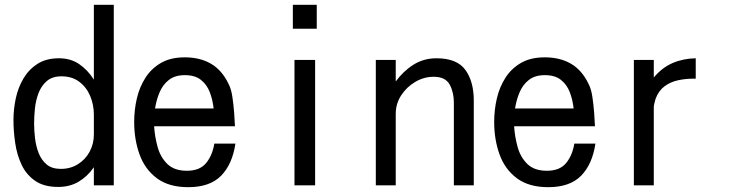

<svg xmlns="http://www.w3.org/2000/svg" viewBox="-20 -776 3040 800"><path d="M222.7 2.9Q163.1 2.9 126.5 -22.5Q89.8 -47.9 70.3 -88.9Q50.8 -129.9 43.5 -179.2Q36.1 -228.5 36.1 -276.4Q36.1 -321.3 45.9 -366.7Q55.7 -412.1 78.1 -449.7Q100.6 -487.3 136.7 -510.3Q172.9 -533.2 225.6 -533.2Q274.4 -533.2 310.1 -508.8Q345.7 -484.4 371.1 -444.3V-755.9H454.1V-3.9H371.1V-79.1Q343.8 -40 307.1 -18.6Q270.5 2.9 222.7 2.9ZM233.4 -72.3Q273.4 -72.3 304.7 -91.8Q335.9 -111.3 353.5 -144Q371.1 -176.8 371.1 -215.8V-298.8Q371.1 -338.9 356 -375.5Q340.8 -412.1 310.5 -435.1Q280.3 -458 236.3 -458Q198.2 -458 175.3 -438.5Q152.3 -418.9 140.6 -388.2Q128.9 -357.4 125.5 -323.7Q122.1 -290 122.1 -260.7Q122.1 -232.4 126 -199.7Q129.9 -167 141.1 -138.2Q152.3 -109.4 174.3 -90.8Q196.3 -72.3 233.4 -72.3Z M764.6 3.9Q683.6 3.9 633.8 -33.2Q584 -70.3 561.5 -132.3Q539.1 -194.3 539.1 -267.6Q539.1 -318.4 550.3 -366.2Q561.5 -414.1 586.4 -452.6Q611.3 -491.2 651.4 -514.2Q691.4 -537.1 750 -537.1Q813.5 -537.1 859.4 -510.3Q905.3 -483.4 932.6 -425.8Q943.4 -405.3 948.2 -372.6Q953.1 -339.8 955.6 -306.6Q958 -273.4 959 -250H622.1Q625 -206.1 636.7 -163.6Q648.4 -121.1 677.2 -92.8Q706.1 -64.5 758.8 -64.5Q812.5 -64.5 838.9 -96.7Q865.2 -128.9 873 -177.7H960.9Q948.2 -91.8 901.4 -43.9Q854.5 3.9 764.6 3.9ZM626 -324.2H870.1Q866.2 -360.4 854 -392.1Q841.8 -423.8 816.9 -443.4Q792 -462.9 750 -462.9Q709 -462.9 683.6 -442.9Q658.2 -422.9 645 -391.6Q631.8 -360.4 626 -324.2Z M1200.2 -656.2V-755.9H1299.8V-656.2ZM1207 -3.9V-526.4H1293V-3.9Z M1545.9 -3.9V-526.4H1628.9V-436.5Q1660.2 -479.5 1702.6 -506.3Q1745.1 -533.2 1798.8 -533.2Q1883.8 -533.2 1918.9 -484.9Q1954.1 -436.5 1954.1 -357.4V-3.9H1871.1V-348.6Q1871.1 -391.6 1853.5 -423.8Q1835.9 -456.1 1787.1 -456.1Q1746.1 -456.1 1710 -434.6Q1673.8 -413.1 1651.4 -378.4Q1628.9 -343.8 1628.9 -301.8V-3.9Z M2264.6 3.9Q2183.6 3.9 2133.8 -33.2Q2084 -70.3 2061.5 -132.3Q2039.1 -194.3 2039.1 -267.6Q2039.1 -318.4 2050.3 -366.2Q2061.5 -414.1 2086.4 -452.6Q2111.3 -491.2 2151.4 -514.2Q2191.4 -537.1 2250 -537.1Q2313.5 -537.1 2359.4 -510.3Q2405.3 -483.4 2432.6 -425.8Q2443.4 -405.3 2448.2 -372.6Q2453.1 -339.8 2455.6 -306.6Q2458 -273.4 2459 -250H2122.1Q2125 -206.1 2136.7 -163.6Q2148.4 -121.1 2177.2 -92.8Q2206.1 -64.5 2258.8 -64.5Q2312.5 -64.5 2338.9 -96.7Q2365.2 -128.9 2373 -177.7H2460.9Q2448.2 -91.8 2401.4 -43.9Q2354.5 3.9 2264.6 3.9ZM2126 -324.2H2370.1Q2366.2 -360.4 2354 -392.1Q2341.8 -423.8 2316.9 -443.4Q2292 -462.9 2250 -462.9Q2209 -462.9 2183.6 -442.9Q2158.2 -422.9 2145 -391.6Q2131.8 -360.4 2126 -324.2Z M2621.1 -3.9V-526.4H2704.1V-453.1Q2738.3 -494.1 2782.2 -513.2Q2826.2 -532.2 2878.9 -533.2V-448.2H2868.2Q2835.9 -448.2 2804.7 -441.4Q2773.4 -434.6 2749 -416.5Q2724.6 -398.4 2711.9 -365.2Q2710 -358.4 2707 -347.2Q2704.1 -335.9 2704.1 -329.1V-3.9Z"/></svg>

Font: Kosugi
Style: Regular
Weight: 400
Version: Version 4.002